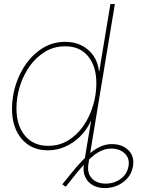

<svg xmlns="http://www.w3.org/2000/svg" viewBox="-20 -748 758 968"><path d="M508.8 200.2Q472.7 200.2 446.8 185.1Q420.9 169.9 408.9 142.6Q397 115.2 403.3 78.1L420.9 -29.3H443.4L425.8 78.1Q418 124 442.9 150.9Q467.8 177.7 512.7 177.7Q555.7 177.7 588.4 153.8Q621.1 129.9 627.9 89.8Q634.8 49.8 608.6 25.4Q582.5 1 540 1Q512.2 1 484.4 14.9Q456.5 28.8 424.6 60.1Q392.6 91.3 351.1 143.6L311.5 193.4L293.9 181.6L335 130.9Q401.9 47.4 449 12.9Q496.1 -21.5 543.5 -21.5Q596.2 -21.5 627.4 9.3Q658.7 40 650.4 89.8Q642.1 139.6 601.6 169.9Q561 200.2 508.8 200.2ZM221.7 9.8Q138.2 9.8 89.4 -47.6Q40.5 -105 40.5 -199.7Q40.5 -261.7 59.8 -321.8Q79.1 -381.8 114.5 -430.4Q149.9 -479 199.5 -508.1Q249 -537.1 309.1 -537.1Q356.4 -537.1 393.1 -518.1Q429.7 -499 452.1 -465.6Q474.6 -432.1 479 -388.7H480.5L536.6 -727.5H559.1L438.5 0H416L439 -136.7H437.5Q418 -94.2 384.8 -61Q351.6 -27.8 309.8 -9Q268.1 9.8 221.7 9.8ZM222.2 -12.7Q279.3 -12.7 324.5 -40.5Q369.6 -68.4 401.1 -114.3Q432.6 -160.2 449.2 -216.1Q465.8 -272 465.8 -328.6Q465.8 -413.1 424.6 -463.9Q383.3 -514.6 308.6 -514.6Q252.9 -514.6 207.8 -487.5Q162.6 -460.4 130.1 -414.8Q97.7 -369.1 80.3 -313.7Q63 -258.3 63 -201.2Q63 -115.7 105.7 -64.2Q148.4 -12.7 222.2 -12.7Z"/></svg>

Font: Inter 24pt Thin
Style: Italic
Weight: 250
Italic angle: -9.3988°
Version: Version 4.001;git-66647c0bb